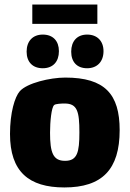

<svg xmlns="http://www.w3.org/2000/svg" viewBox="-20 -811 570 844"><path d="M122 -706H408V-791H122ZM239 -586C239 -631 213 -659 168 -659C124 -659 97 -630 97 -584C97 -538 124 -511 168 -511C213 -511 239 -540 239 -586ZM435 -586C435 -631 407 -659 363 -659C319 -659 293 -630 293 -584C293 -538 319 -511 363 -511C407 -511 435 -540 435 -586ZM263 13C429 13 506 -66 506 -239C506 -397 441 -470 267 -470C200 -470 99 -446 67 -410C45 -385 24 -316 24 -222C24 -57 106 13 263 13ZM266 -104C213 -104 200 -140 200 -228C200 -276 206 -339 218 -349C223 -355 252 -356 264 -356C320 -356 329 -321 329 -229C329 -142 320 -104 266 -104Z"/></svg>

Font: FilmFarsi Display
Style: Regular
Weight: 400
Designer: Borna Izadpanah
Foundry: Borna Izadpanah
Version: Version 1.000;PS 001.000;hotconv 1.0.88;makeotf.lib2.5.64775